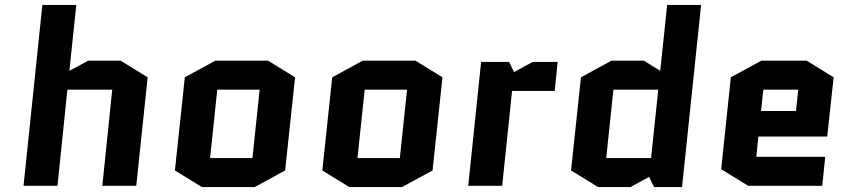

<svg xmlns="http://www.w3.org/2000/svg" viewBox="-20 -750 3414 775"><path d="M212 0H75L151 -730H288L260 -464L336 -505H467L576 -438L530 0H393L433 -388H252Z M1131 -62 1008 5H795L686 -62L726 -438L849 -505H1062L1171 -438ZM857 -388 828 -112H999L1028 -388Z M1726 -62 1603 5H1390L1281 -62L1321 -438L1444 -505H1657L1766 -438ZM1452 -388 1423 -112H1594L1623 -388Z M2219 -383H2047L2007 0H1870L1922 -500H2035L2055 -459L2130 -500H2231Z M2448 -505H2579L2645 -464L2673 -730H2810L2733 5H2620L2600 -36L2525 5H2394L2285 -62L2325 -438ZM2608 -112 2637 -388H2456L2427 -112Z M3311 -117 3299 0H3000L2891 -67L2930 -438L3053 -505H3236L3345 -438L3319 -199H3041L3033 -117ZM3061 -388 3052 -302H3193L3202 -388Z"/></svg>

Font: Quantico
Style: Bold Italic
Weight: 700
Italic angle: -12°
Designer: Matt Desmond
Foundry: MADtype
Version: Version 2.002